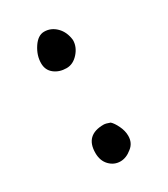

<svg xmlns="http://www.w3.org/2000/svg" viewBox="-116 -476 465 533"><g transform="rotate(-30 116.0 -210.0)"><path d="M110 -419Q90 -419 74.5 -395.5Q59 -372 59 -347Q59 -325 75 -312.5Q91 -300 114 -300Q135 -300 151.5 -318.5Q168 -337 168 -359Q165 -386 148.5 -402.5Q132 -419 110 -419ZM65 -56Q65 -31 79.5 -16Q94 -1 114 -1Q133 -1 151 -16Q168 -29 168 -52Q168 -68 160 -84.5Q152 -101 144 -108Q131 -113 124 -113Q65 -113 65 -56Z"/></g></svg>

Font: Patrick Hand SC
Style: Regular
Weight: 400
Designer: Patrick Wagesreiter
Foundry: Patrick Wagesreiter
Version: Version 2.001; ttfautohint (v1.8.2)